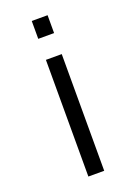

<svg xmlns="http://www.w3.org/2000/svg" viewBox="-139 -597 592 835"><g transform="rotate(-20 156.5 -180.0)"><path d="M120 -540H193.3V-457.3H120ZM120 -360H193.3V180H120Z"/></g></svg>

Font: Manrope ExtraLight
Style: Regular
Weight: 200
Designer: Mikhail Sharanda
Foundry: Mikhail Sharanda
Version: Version 4.505